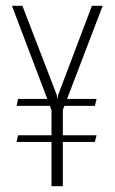

<svg xmlns="http://www.w3.org/2000/svg" viewBox="-20 -640 394 660"><path d="M157 0V-262L21 -620H57L175 -314L177 -302H178L180 -314L296 -620H333L196 -262V0ZM37 -152 42 -175H312L306 -152ZM37 -276 42 -300H312L306 -276Z"/></svg>

Font: Smooch Sans Thin Light
Style: Regular
Weight: 300
Version: Version 1.010